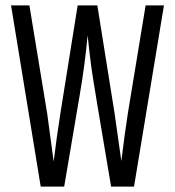

<svg xmlns="http://www.w3.org/2000/svg" viewBox="-20 -692 649 712"><path d="M520 -672H588L477 0H392Q326 -388 318.5 -444.5Q311 -501 305 -561Q295 -452 275 -336L218 0H131L21 -672H89L155 -271L179 -93Q190 -183 204 -272L268 -672H341L405 -271L430 -95Q443 -200 454 -271Z"/></svg>

Font: Khand
Style: Regular
Weight: 400
Designer: Devanagari: Sanchit Sawaria, Jyotish Sonowal; Latin: Satya Rajpurohit
Foundry: Indian Type Foundry
Version: Version 1.100;PS 1.0;hotconv 1.0.78;makeotf.lib2.5.61930; tt